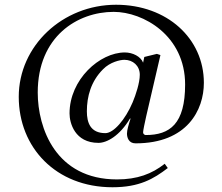

<svg xmlns="http://www.w3.org/2000/svg" viewBox="-20 -631 935 809"><path d="M583 -74C583 -81 590 -114 596 -141L656 -399L641 -404L588 -391L583 -367C573 -393 539 -410 506 -410C400 -410 273 -296 273 -153C273 -113 295 -29 395 -29C430 -29 484 -58 528 -132L530 -131C522 -106 515 -83 515 -68C515 -52 522 -27 551 -27C769 -27 839 -168 839 -282C839 -469 684 -611 469 -611C244 -611 59 -438 59 -223C59 -10 215 158 454 158C567 158 627 123 687 77L674 59C620 102 558 125 473 125C215 125 139 -91 139 -241C139 -478 307 -581 459 -581C584 -581 760 -481 760 -275C760 -109 696 -62 594 -62C592 -62 583 -64 583 -74ZM569 -316C569 -282 552 -231 539 -200C508 -127 459 -70 424 -70C361 -70 346 -114 346 -162C346 -224 363 -288 414 -339C444 -370 487 -379 504 -379C540 -379 569 -354 569 -316Z"/></svg>

Font: Libertinus Sans
Style: Regular
Weight: 400
Designer: Philipp H. Poll, Khaled Hosny
Foundry: Caleb Maclennan
Version: Version 7.050;RELEASE